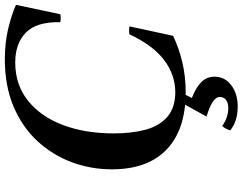

<svg xmlns="http://www.w3.org/2000/svg" viewBox="-122 -632 980 775"><g transform="rotate(-90 367.5 -245.0)"><path d="M381 15Q232 15 151.5 -61.5Q71 -138 71 -283Q71 -368 100 -445.5Q129 -523 185.5 -584Q242 -645 325 -680Q408 -715 515 -715Q582 -715 638.5 -701.5Q695 -688 735 -670L697 -491Q681 -488 665 -491Q667 -587 623 -630Q579 -673 502 -673Q412 -673 347.5 -621Q283 -569 249.5 -479.5Q216 -390 216 -275Q216 -203 231 -147Q246 -91 283 -59Q320 -27 382 -27Q452 -27 511.5 -71.5Q571 -116 616 -212Q632 -215 648 -212L610 -36Q563 -13 505 1Q447 15 381 15ZM246 162Q263 175 282 181Q301 187 318 187Q339 187 351 178Q363 169 363 153Q363 137 343 124Q323 111 284 99L339 0H379L359 40Q399 55 422 77Q445 99 445 131Q445 173 410.5 199Q376 225 325 225Q296 225 272.5 218Q249 211 228 195Q231 186 235 178Q239 170 246 162Z"/></g></svg>

Font: Poltawski Nowy Medium
Style: Italic
Weight: 500
Italic angle: -12°
Version: Version 1.001;gftools[0.9.25]